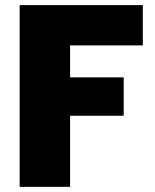

<svg xmlns="http://www.w3.org/2000/svg" viewBox="-20 -725 601 745"><path d="M56.2 0V-705.1H534.2V-548.8H252V-424.8H460V-275.9H252V0Z"/></svg>

Font: Poppins ExtraBold
Style: Regular
Weight: 800
Designer: Ninad Kale (Devanagari), Jonny Pinhorn (Latin)
Foundry: Indian Type Foundry
Version: Version 3.200;PS 1.000;hotconv 16.6.54;makeotf.lib2.5.65590